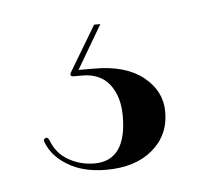

<svg xmlns="http://www.w3.org/2000/svg" viewBox="-30 -33 299 261"><g transform="rotate(-5 119.5 98.0)"><path d="M106.5 -1H115L80 58.5H101.5Q144.5 58.5 168.5 77.8Q192.5 97 192.5 125.5Q192.5 157.5 169 177.2Q145.5 197 106 197Q74.5 197 53.5 184.2Q32.5 171.5 25.5 152.5Q23.5 148.5 27 147Q30 145 32.5 150.5Q39.5 169 55.8 178Q72 187 90.5 187Q134.5 187 134.5 126Q134.5 99.5 121.8 83Q109 66.5 84.5 66.5H73Q66 66.5 70 60Z"/></g></svg>

Font: Fraunces144ptRegular
Style: Regular
Weight: 400
Version: Version 1.000;[0bf87f6ff]